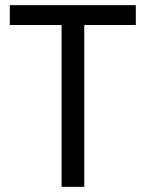

<svg xmlns="http://www.w3.org/2000/svg" viewBox="-20 -725 565 745"><path d="M219 0V-628H18V-705H507V-628H307V0Z"/></svg>

Font: Nunito Sans 10pt Condensed Medium
Style: Regular
Weight: 500
Width: 3
Designer: Vernon Adams
Foundry: Vernon Adams
Version: Version 3.101;gftools[0.9.27]